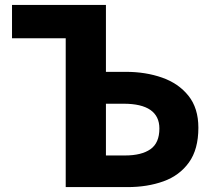

<svg xmlns="http://www.w3.org/2000/svg" viewBox="-20 -763 871 783"><path d="M248 0V-607H29V-743H412V-470H494Q574 -470 641 -446.5Q708 -423 748.5 -372.5Q789 -322 789 -242Q789 -154 750.5 -100.5Q712 -47 646.5 -23.5Q581 0 500 0ZM412 -129H490Q557 -129 593.5 -154.5Q630 -180 630 -239Q630 -289 593.5 -314.5Q557 -340 484 -340H412Z"/></svg>

Font: Noto Sans JP ExtraBold
Style: Regular
Weight: 800
Designer: Ryoko NISHIZUKA  (kana, bopomofo & ideographs); Paul D. Hunt (Latin, Greek & Cyrillic); Sandoll Communications , Soo-you
Foundry: Adobe
Version: Version 2.004-H2;hotconv 1.0.118;makeotfexe 2.5.65603